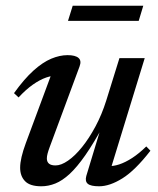

<svg xmlns="http://www.w3.org/2000/svg" viewBox="-20 -641 552 672"><path d="M282 -25 337 -206.5 343 -204Q308 -140 278.8 -98Q249.5 -56 223.8 -32.2Q198 -8.5 173.8 1.2Q149.5 11 124.5 11Q85 11 67.8 -6.8Q50.5 -24.5 50.5 -54Q50.5 -70.5 55.5 -92Q60.5 -113.5 70.5 -140.5L167 -400.5L183.5 -376Q164.5 -377.5 142 -369.8Q119.5 -362 95 -344.8Q70.5 -327.5 45 -300L29 -315Q65 -365 97.2 -394Q129.5 -423 159.2 -435.5Q189 -448 216.5 -448Q243.5 -448 254.8 -438.2Q266 -428.5 258.5 -408.5L154 -126.5Q149 -113 146.5 -103.5Q144 -94 144 -86.5Q144 -74.5 151.5 -68.2Q159 -62 174.5 -62Q194 -62 218.2 -78.8Q242.5 -95.5 267.2 -126.2Q292 -157 314.2 -198.5Q336.5 -240 352 -289.5L398 -437.5H486.5L364.5 -40L358 -60Q375.5 -58.5 397 -65.5Q418.5 -72.5 442.8 -88.2Q467 -104 492 -128.5L506.5 -113.5Q453 -44.5 408.5 -16.8Q364 11 327 11Q297.5 11 287.2 2.2Q277 -6.5 282 -25ZM218 -568 234.5 -621H481.5L465.5 -568Z"/></svg>

Font: Newsreader 24pt Medium
Style: Italic
Weight: 500
Italic angle: -17°
Designer: Hugues Gentile
Foundry: Production Type
Version: Version 1.003